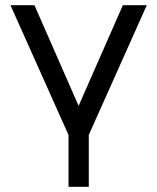

<svg xmlns="http://www.w3.org/2000/svg" viewBox="-20 -520 604 740"><path d="M20.3 -500 244 0V200H322.2V0L545.8 -500H453.5L283 -112L112.7 -500Z"/></svg>

Font: Unageo Variable
Style: Regular
Weight: 300
Designer: Richard Sepsi
Foundry: Richard Sepsi
Version: Version 2.200